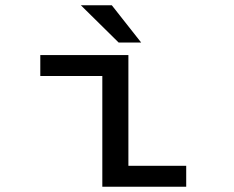

<svg xmlns="http://www.w3.org/2000/svg" viewBox="-20 -709 890 729"><path d="M516 -547.5H430.5L287 -689H404.5ZM467.5 -79.5H687V0H368.5V-420.5H133V-500H467.5Z"/></svg>

Font: League Mono Wide
Style: Regular
Weight: 400
Width: 8
Designer: Tyler Finck
Foundry: The League of Moveable Type / Tyler Finck
Version: Version 2.210